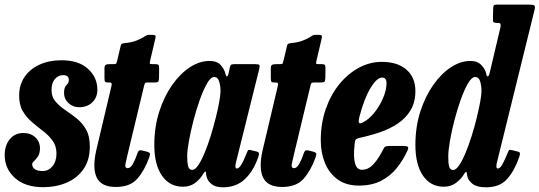

<svg xmlns="http://www.w3.org/2000/svg" viewBox="-44 -800 2354 838"><path d="M202.5 -129Q202.5 -162 186.2 -185Q170 -208 145.5 -226.8Q121 -245.5 96.8 -266Q72.5 -286.5 56 -314Q39.5 -341.5 39.5 -382.5Q39.5 -429.5 63.2 -464.2Q87 -499 128.8 -518Q170.5 -537 224 -537Q299.5 -537 340.2 -499.5Q381 -462 381 -408.5Q381 -375 359 -353.5Q337 -332 301.5 -332Q274 -332 254.5 -350.5Q235 -369 235.5 -395Q235.5 -418.5 246 -428.5Q256.5 -438.5 256.5 -450.5Q256.5 -472 232 -472Q210 -472 195.5 -455Q181 -438 181 -408.5Q180.5 -378 197.5 -357.8Q214.5 -337.5 239.2 -320.8Q264 -304 289 -284.5Q314 -265 331 -235.8Q348 -206.5 348 -160.5Q348 -101 320.2 -61.5Q292.5 -22 246.2 -2.5Q200 17 144.5 17Q66 17 21.2 -23.2Q-23.5 -63.5 -23.5 -123.5Q-23.5 -165 -1.5 -192.2Q20.5 -219.5 58 -219.5Q90 -219.5 110.2 -200.5Q130.5 -181.5 130.5 -152Q130 -129.5 121.5 -117Q113 -104.5 104.8 -97.2Q96.5 -90 96.5 -82.5Q96.5 -70.5 107.5 -62Q118.5 -53.5 142.5 -53.5Q167.5 -53.5 184.8 -74Q202 -94.5 202.5 -129Z M433.5 -520H451Q462.5 -520 463.8 -523.2Q465 -526.5 467.5 -535.5L482 -597Q484 -606.5 487.2 -608.5Q490.5 -610.5 500.5 -612Q530.5 -614.5 551.2 -622.8Q572 -631 583.5 -638.5Q594 -645.5 598 -646.8Q602 -648 616.5 -648Q629 -648 632.8 -645.8Q636.5 -643.5 634.5 -634L611.5 -536Q609 -526 609.8 -523Q610.5 -520 621.5 -520H633.5Q643.5 -520 647 -517.5Q650.5 -515 650.5 -503.5L650 -460.5Q649.5 -446.5 646 -443.2Q642.5 -440 629.5 -440H600.5Q591.5 -440 589.2 -437Q587 -434 585 -426L512 -122Q507 -102.5 503.5 -84.2Q500 -66 514 -66Q525.5 -66 536.8 -86.2Q548 -106.5 555 -129Q558 -138 561.8 -141.8Q565.5 -145.5 577.5 -143L599 -137.5Q609 -134.5 610.2 -129.8Q611.5 -125 607 -112Q587 -56.5 555.5 -20.2Q524 16 461.5 16Q398.5 16 378.5 -24.5Q358.5 -65 376 -143.5L442 -422.5Q444 -431.5 443 -435.8Q442 -440 431.5 -440H426.5Q417.5 -440 414.8 -443.2Q412 -446.5 412 -458.5V-501.5Q412 -513.5 417 -516.8Q422 -520 433.5 -520Z M1083.5 -115Q1062 -53 1024.5 -17.8Q987 17.5 928.5 17.5Q895.5 17.5 878 2.5Q860.5 -12.5 857 -31.5Q855.5 -36 855.5 -38.8Q855.5 -41.5 855.5 -45Q854 -52.5 851.2 -51.2Q848.5 -50 842.5 -40.5Q830 -18.5 807.8 -1.8Q785.5 15 754.5 15Q696.5 15 663 -33.2Q629.5 -81.5 629.5 -167.5Q629.5 -245.5 650.8 -312Q672 -378.5 707 -428.5Q742 -478.5 784.5 -506.2Q827 -534 870 -534Q904 -534 919.8 -515.5Q935.5 -497 939.5 -479.5Q942 -467.5 946.2 -466.5Q950.5 -465.5 954.5 -483L959 -505.5Q960.5 -513.5 964 -516.8Q967.5 -520 978 -520H1069.5Q1086 -520 1088.2 -516Q1090.5 -512 1087.5 -499L987.5 -97.5Q986 -93 984.8 -85.8Q983.5 -78.5 983.5 -75Q983.5 -64.5 990 -64.5Q998.5 -64.5 1008.5 -80.2Q1018.5 -96 1033.5 -133.5Q1037 -142.5 1039.2 -144.8Q1041.5 -147 1054.5 -144L1077 -138.5Q1084.5 -136.5 1086 -132Q1087.5 -127.5 1083.5 -115ZM918.5 -402.5Q918.5 -425 912.5 -444.5Q906.5 -464 891 -464Q876 -464 860 -436.5Q844 -409 828.5 -365.8Q813 -322.5 800.5 -274.5Q788 -226.5 780.5 -184.2Q773 -142 773 -117.5Q773 -92 777 -75.2Q781 -58.5 795 -58.5Q807.5 -58.5 821.5 -79.2Q835.5 -100 849.5 -133.8Q863.5 -167.5 875.8 -207.5Q888 -247.5 897.8 -286.2Q907.5 -325 913 -356Q918.5 -387 918.5 -402.5Z M1159.5 -520H1177Q1188.5 -520 1189.8 -523.2Q1191 -526.5 1193.5 -535.5L1208 -597Q1210 -606.5 1213.2 -608.5Q1216.5 -610.5 1226.5 -612Q1256.5 -614.5 1277.2 -622.8Q1298 -631 1309.5 -638.5Q1320 -645.5 1324 -646.8Q1328 -648 1342.5 -648Q1355 -648 1358.8 -645.8Q1362.5 -643.5 1360.5 -634L1337.5 -536Q1335 -526 1335.8 -523Q1336.5 -520 1347.5 -520H1359.5Q1369.5 -520 1373 -517.5Q1376.5 -515 1376.5 -503.5L1376 -460.5Q1375.5 -446.5 1372 -443.2Q1368.5 -440 1355.5 -440H1326.5Q1317.5 -440 1315.2 -437Q1313 -434 1311 -426L1238 -122Q1233 -102.5 1229.5 -84.2Q1226 -66 1240 -66Q1251.5 -66 1262.8 -86.2Q1274 -106.5 1281 -129Q1284 -138 1287.8 -141.8Q1291.5 -145.5 1303.5 -143L1325 -137.5Q1335 -134.5 1336.2 -129.8Q1337.5 -125 1333 -112Q1313 -56.5 1281.5 -20.2Q1250 16 1187.5 16Q1124.5 16 1104.5 -24.5Q1084.5 -65 1102 -143.5L1168 -422.5Q1170 -431.5 1169 -435.8Q1168 -440 1157.5 -440H1152.5Q1143.5 -440 1140.8 -443.2Q1138 -446.5 1138 -458.5V-501.5Q1138 -513.5 1143 -516.8Q1148 -520 1159.5 -520Z M1356 -187.5Q1356 -261.5 1377.8 -324Q1399.5 -386.5 1437.2 -432.8Q1475 -479 1522.8 -504.5Q1570.5 -530 1622.5 -530Q1691 -530 1730 -496Q1769 -462 1769 -402.5Q1769 -353.5 1748 -318.8Q1727 -284 1691.8 -260.5Q1656.5 -237 1612.8 -222.2Q1569 -207.5 1523.5 -198Q1511.5 -195 1508 -189.8Q1504.5 -184.5 1503.5 -169Q1492 -59 1535.5 -59Q1564.5 -59 1587.5 -85Q1610.5 -111 1629.5 -150Q1633 -158 1638.5 -160.5Q1644 -163 1657 -163H1714.5Q1732.5 -163 1736.2 -159Q1740 -155 1733.5 -140.5Q1715 -100.5 1687.2 -66Q1659.5 -31.5 1619.2 -10.8Q1579 10 1522.5 10Q1466.5 10 1429.5 -17Q1392.5 -44 1374.2 -88.8Q1356 -133.5 1356 -187.5ZM1537 -264.5Q1564 -277 1588 -306Q1612 -335 1627.2 -370.2Q1642.5 -405.5 1643 -435.5Q1643.5 -461.5 1624 -461.5Q1600.5 -461.5 1572.5 -414.8Q1544.5 -368 1524.5 -289.5Q1520.5 -274 1522.2 -266.2Q1524 -258.5 1537 -264.5Z M2222.5 -115.5Q2201.5 -54.5 2169.2 -18.5Q2137 17.5 2077 17.5Q2038.5 17.5 2018.5 2.5Q1998.5 -12.5 1995 -34Q1994 -38.5 1993.8 -42Q1993.5 -45.5 1992.5 -48.5Q1990 -53.5 1981 -39.5Q1968.5 -18.5 1946.2 -1.8Q1924 15 1893 15Q1835.5 15 1802.2 -33.2Q1769 -81.5 1769 -167.5Q1769 -245.5 1790.2 -312Q1811.5 -378.5 1846.5 -428.5Q1881.5 -478.5 1923.8 -506.2Q1966 -534 2009 -534Q2041 -534 2058 -514.8Q2075 -495.5 2077.5 -480.5Q2080 -466 2084.8 -466.5Q2089.5 -467 2093.5 -483L2140 -680Q2142 -690.5 2140.5 -695.2Q2139 -700 2127 -700H2123.5Q2113.5 -700 2110 -703.5Q2106.5 -707 2107.5 -720L2108.5 -760.5Q2108.5 -771.5 2110.8 -775.8Q2113 -780 2122.5 -780H2262.5Q2283.5 -780 2288.2 -776Q2293 -772 2288.5 -754.5L2126.5 -97.5Q2122.5 -83.5 2122.5 -75Q2122.5 -64.5 2128 -64.5Q2139 -64.5 2149.2 -83.5Q2159.5 -102.5 2173 -135.5Q2176 -144 2179 -145.2Q2182 -146.5 2189.5 -145L2215.5 -138.5Q2224.5 -136.5 2225.2 -131.2Q2226 -126 2222.5 -115.5ZM2057.5 -402.5Q2057.5 -425 2051.8 -444.5Q2046 -464 2030 -464Q2015 -464 1999 -436.8Q1983 -409.5 1967.5 -366.5Q1952 -323.5 1939.5 -275.5Q1927 -227.5 1919.8 -185Q1912.5 -142.5 1912.5 -117.5Q1912 -90 1916.2 -74Q1920.5 -58 1933.5 -58Q1946 -58 1960 -78.5Q1974 -99 1988 -132.8Q2002 -166.5 2014.5 -206.2Q2027 -246 2036.5 -285Q2046 -324 2051.8 -355.2Q2057.5 -386.5 2057.5 -402.5Z"/></svg>

Font: Besley* Condensed
Style: Bold Italic
Weight: 700
Width: 3
Italic angle: -13°
Designer: Owen Earl
Foundry: indestructible type*
Version: Version 3.000; ttfautohint (v1.8.3)